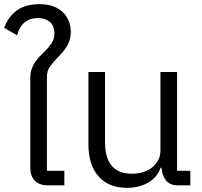

<svg xmlns="http://www.w3.org/2000/svg" viewBox="-30 -893 972 925"><path d="M202 0Q159 0 137.5 -23Q116 -46 116 -84V-519Q116 -543 123 -562Q130 -581 140.5 -596Q151 -611 164 -624Q177 -637 189 -649Q206 -666 219 -685.5Q232 -705 232 -732Q232 -769 210 -787.5Q188 -806 153 -806Q75 -806 52 -723L-10 -759Q10 -813 51.5 -843Q93 -873 160 -873Q197 -873 225 -863Q253 -853 272 -835Q291 -817 301 -792.5Q311 -768 311 -740Q311 -718 305.5 -700.5Q300 -683 291 -668Q282 -653 271 -641Q260 -629 249 -617Q229 -597 212.5 -575Q196 -553 196 -522V-70H280V0Z M581 12Q494 12 445 -43Q396 -98 396 -198V-546H476V-208Q476 -56 606 -56Q631 -56 656 -63Q681 -70 700 -84Q719 -98 731 -119Q743 -140 743 -168V-546H823V-70H887V0H828Q788 0 769.5 -24Q751 -48 748 -85H744Q728 -39 684.5 -13.5Q641 12 581 12Z"/></svg>

Font: IBM Plex Sans Thai
Style: Regular
Weight: 400
Designer: Mike Abbink, Paul van der Laan, Pieter van Rosmalen, Ben Mitchell, Mark Frömberg
Foundry: Bold Monday
Version: Version 1.2